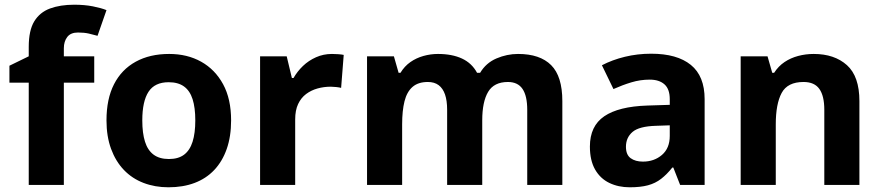

<svg xmlns="http://www.w3.org/2000/svg" viewBox="-20 -785 3743 815"><path d="M380 -434H251V0H102V-434H20V-506L102 -546V-586Q102 -656 125.5 -694.5Q149 -733 192.5 -749Q236 -765 295 -765Q339 -765 374.5 -758Q410 -751 432 -742L394 -633Q377 -638 357 -642.5Q337 -647 311 -647Q280 -647 265.5 -628Q251 -609 251 -580V-546H380Z M961 -274Q961 -206 942.5 -153Q924 -100 889.5 -63.5Q855 -27 806 -8.5Q757 10 695 10Q638 10 589.5 -8.5Q541 -27 506 -63.5Q471 -100 451.5 -153Q432 -206 432 -274Q432 -365 464 -427.5Q496 -490 556 -523Q616 -556 698 -556Q775 -556 834 -523Q893 -490 927 -427.5Q961 -365 961 -274ZM584 -274Q584 -220 595.5 -183.5Q607 -147 632 -128.5Q657 -110 697 -110Q737 -110 761.5 -128.5Q786 -147 797.5 -183.5Q809 -220 809 -274Q809 -328 797.5 -364Q786 -400 761 -418Q736 -436 696 -436Q637 -436 610.5 -395.5Q584 -355 584 -274Z M1389 -556Q1400 -556 1415 -555Q1430 -554 1439 -552L1428 -412Q1421 -414 1407.5 -415.5Q1394 -417 1384 -417Q1355 -417 1328 -409.5Q1301 -402 1279.5 -386Q1258 -370 1245.5 -343.5Q1233 -317 1233 -278V0H1084V-546H1197L1219 -454H1226Q1242 -482 1266 -505Q1290 -528 1321.5 -542Q1353 -556 1389 -556Z M2179 -556Q2272 -556 2319.5 -508.5Q2367 -461 2367 -356V0H2218V-319Q2218 -378 2198 -407.5Q2178 -437 2136 -437Q2077 -437 2052 -395Q2027 -353 2027 -274V0H1878V-319Q1878 -358 1869 -384Q1860 -410 1842 -423.5Q1824 -437 1796 -437Q1755 -437 1731 -416Q1707 -395 1697 -355Q1687 -315 1687 -257V0H1538V-546H1652L1672 -476H1680Q1697 -504 1722 -521.5Q1747 -539 1777.5 -547.5Q1808 -556 1839 -556Q1899 -556 1941 -536.5Q1983 -517 2005 -476H2018Q2043 -518 2087.5 -537Q2132 -556 2179 -556Z M2744 -557Q2854 -557 2912.5 -509.5Q2971 -462 2971 -364V0H2867L2838 -74H2834Q2811 -45 2786.5 -26Q2762 -7 2730.5 1.5Q2699 10 2653 10Q2605 10 2566.5 -8.5Q2528 -27 2506 -65.5Q2484 -104 2484 -163Q2484 -250 2545 -291.5Q2606 -333 2728 -337L2823 -340V-364Q2823 -407 2800.5 -427Q2778 -447 2738 -447Q2698 -447 2660 -435.5Q2622 -424 2584 -407L2535 -508Q2579 -531 2632.5 -544Q2686 -557 2744 -557ZM2765 -251Q2693 -249 2665 -225Q2637 -201 2637 -162Q2637 -128 2657 -113.5Q2677 -99 2709 -99Q2757 -99 2790 -127.5Q2823 -156 2823 -208V-253Z M3434 -556Q3522 -556 3575 -508.5Q3628 -461 3628 -356V0H3479V-319Q3479 -378 3458 -407.5Q3437 -437 3391 -437Q3323 -437 3298 -390.5Q3273 -344 3273 -257V0H3124V-546H3238L3258 -476H3266Q3284 -504 3310 -521.5Q3336 -539 3368 -547.5Q3400 -556 3434 -556Z"/></svg>

Font: Noto Sans Thai
Style: Bold
Weight: 700
Designer: Monotype Design Team
Foundry: Monotype Imaging Inc.
Version: Version 2.001